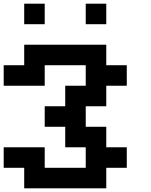

<svg xmlns="http://www.w3.org/2000/svg" viewBox="-20 -1020 818 1040"><path d="M0 -555.6V-666.7H111.1V-777.8H555.6V-666.7H666.7V-555.6H555.6V-444.4H444.4V-333.3H555.6V-222.2H666.7V-111.1H555.6V0H111.1V-111.1H0V-222.2H222.2V-111.1H444.4V-222.2H333.3V-333.3H222.2V-444.4H333.3V-555.6H444.4V-666.7H222.2V-555.6ZM222.2 -888.9H111.1V-1000H222.2ZM555.6 -888.9H444.4V-1000H555.6Z"/></svg>

Font: Pixeloid Sans
Style: Bold
Weight: 700
Monospace: yes
Designer: GGBot
Version: 0.3